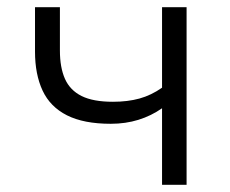

<svg xmlns="http://www.w3.org/2000/svg" viewBox="-20 -512 636 532"><path d="M429 0V-212Q399 -191 363.5 -180Q328 -169 287 -169Q212 -169 165.5 -192.5Q119 -216 98 -261Q77 -306 77 -369V-492H146V-372Q146 -325 160 -293.5Q174 -262 206 -246Q238 -230 293 -230Q334 -230 366.5 -239Q399 -248 429 -269V-492H497V0Z"/></svg>

Font: Nunito Sans 8pt Light
Style: Regular
Weight: 300
Version: Version 3.101;gftools[0.9.27]